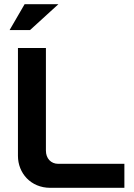

<svg xmlns="http://www.w3.org/2000/svg" viewBox="-20 -900 641 920"><path d="M66 -670V-153C66 -71 127 0 221 0H576V-115H259C224 -115 200 -141 200 -178V-670ZM26 -756H124L260 -880H98Z"/></svg>

Font: LT Wave Alt Bold
Style: Regular
Weight: 700
Designer: Daniel Lyons
Version: Version 2.5 (Glyphs App)